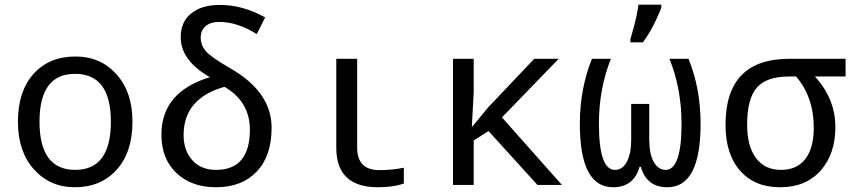

<svg xmlns="http://www.w3.org/2000/svg" viewBox="-20 -786 3641 816"><path d="M297.9 9.8Q192.4 9.8 124.3 -66.2Q56.2 -142.1 56.2 -269Q56.2 -397.5 122.3 -471.7Q188.5 -545.9 300.8 -545.9Q407.2 -545.9 475.1 -470.2Q543 -394.5 543 -269Q543 -139.6 476.1 -64.9Q409.2 9.8 297.9 9.8ZM299.8 -64Q451.2 -64 451.2 -269Q451.2 -472.2 298.8 -472.2Q147.9 -472.2 147.9 -269Q147.9 -64 299.8 -64Z M872.1 -458Q748 -528.8 748 -627.9Q748 -692.9 792.5 -729Q836.9 -765.1 915 -765.1Q1012.2 -765.1 1106.9 -711.9L1071.3 -641.1Q988.8 -692.9 911.1 -692.9Q875 -692.9 854 -675Q833 -657.2 833 -626Q833 -595.2 853.5 -570.1Q874 -544.9 958 -496.1Q1134.3 -395.5 1134.3 -243.2Q1134.3 -123 1071 -56.6Q1007.8 9.8 897.9 9.8Q793.9 9.8 730 -50.5Q666 -110.8 666 -213.9Q666 -395.5 872.1 -458ZM934.1 -417Q760.3 -368.2 760.3 -211.9Q760.3 -146 797.4 -105Q834.5 -64 897.9 -64Q1042 -64 1042 -234.9Q1042 -354 934.1 -417Z M1498 -536.1V-158.2Q1498 -63 1592.3 -63Q1647 -63 1696.3 -73.2V-5.9Q1650.9 9.8 1586.4 9.8Q1409.2 9.8 1409.2 -158.2V-536.1Z M1987.3 -248 2054.2 -329.1 2250.5 -536.1H2354.5L2113.3 -287.1L2368.2 0H2264.2L2056.2 -229L1993.2 -189V0H1905.3V-536.1H1993.2V-394L1985.4 -248Z M2495.6 -536.1H2576.2Q2525.4 -408.2 2525.4 -259.8Q2525.4 -64 2593.3 -64Q2626 -64 2644.3 -98.6Q2662.6 -133.3 2662.6 -194.8V-344.2H2739.3V-194.8Q2739.3 -131.3 2758.5 -97.7Q2777.8 -64 2808.6 -64Q2876.5 -64 2876.5 -259.8Q2876.5 -409.2 2825.2 -536.1H2906.2Q2957.5 -410.2 2957.5 -259.8Q2957.5 9.8 2816.4 9.8Q2728 9.8 2703.6 -77.1H2698.2Q2673.8 9.8 2585.4 9.8Q2444.3 9.8 2444.3 -259.8Q2444.3 -407.2 2495.6 -536.1ZM2659.2 -619.1 2673.8 -671.4Q2688.5 -727.1 2693.4 -766.1H2790.5V-755.9Q2790.5 -748 2766.4 -697.3Q2742.2 -646.5 2712.4 -606H2659.2Z M3573.7 -536.1V-460.9H3443.4Q3530.3 -365.7 3530.3 -246.1Q3530.3 -131.3 3467.5 -60.8Q3404.8 9.8 3295.4 9.8Q3187.5 9.8 3125.5 -60.3Q3063.5 -130.4 3063.5 -255.9Q3063.5 -536.1 3334.5 -536.1ZM3363.3 -460.9H3334.5Q3237.3 -460.9 3196.3 -413.3Q3155.3 -365.7 3155.3 -255.9Q3155.3 -165.5 3192.6 -114.7Q3230 -64 3299.3 -64Q3367.2 -64 3402.8 -110.6Q3438.5 -157.2 3438.5 -242.2Q3438.5 -373.5 3363.3 -460.9Z"/></svg>

Font: Droid Sans Mono
Style: Regular
Weight: 400
Monospace: yes
Foundry: Ascender Corporation
Version: Version 1.00 build 112